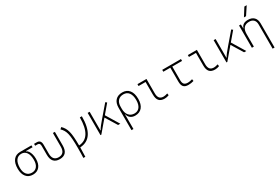

<svg xmlns="http://www.w3.org/2000/svg" viewBox="110 -2219 5639 3867"><g transform="rotate(-30 2929.5 -285.0)"><path d="M275.9 9.8Q175.8 9.8 119.6 -58.6Q63.5 -127 63.5 -249Q63.5 -377.4 119.1 -447.5Q174.8 -517.6 275.9 -517.6H540V-473.6H385.3V-466.8Q413.6 -457 435.5 -424.6Q457.5 -392.1 470.5 -344.2Q483.4 -296.4 483.4 -239.3Q483.4 -121.6 428.5 -55.9Q373.5 9.8 275.9 9.8ZM275.9 -35.2Q351.6 -35.2 394 -89.1Q436.5 -143.1 436.5 -239.3Q436.5 -351.6 394.8 -412.6Q353 -473.6 275.9 -473.6Q196.3 -473.6 153.3 -412.6Q110.4 -351.6 110.4 -239.3Q110.4 -143.1 154.1 -89.1Q197.8 -35.2 275.9 -35.2Z M898.4 9.8Q712.4 9.8 712.4 -200.2V-405.3Q712.4 -473.6 657.7 -473.6H600.1V-517.6H665.5Q758.3 -517.6 758.3 -405.3V-200.2Q758.3 -35.2 898.4 -35.2Q1038.1 -35.2 1038.1 -200.2V-517.6H1084V-200.2Q1084 9.8 898.4 9.8Z M1318.4 224.6Q1320.8 176.8 1322 119.4Q1323.2 62 1323.2 -4.9Q1323.2 -121.1 1318.1 -201.7Q1313 -282.2 1300 -337.4Q1287.1 -392.6 1264.2 -431.6Q1241.2 -470.7 1206.1 -503.9L1244.1 -537.1Q1280.8 -501 1304.9 -460.2Q1329.1 -419.4 1343.3 -363.8Q1357.4 -308.1 1363.5 -228.8Q1369.6 -149.4 1370.1 -36.1Q1665 -54.2 1665 -517.6H1711.9Q1711.9 -8.8 1370.1 9.3Q1369.6 133.8 1364.3 224.6Z M1846.7 0V-517.6H1892.6V-83.5H1898.4Q1919.4 -122.6 1952.9 -165Q1986.3 -207.5 2035.2 -264.2L2260.7 -527.3L2292.5 -502.9L2123 -303.2L2307.6 0H2255.9L2092.3 -266.6L1866.2 0Z M2652.3 9.8Q2588.9 9.8 2545.7 -22Q2502.4 -53.7 2487.3 -117.2H2483.4V224.6H2437.5V-295.4Q2437.5 -406.2 2494.4 -466.8Q2551.3 -527.3 2654.3 -527.3Q2757.8 -527.3 2814.5 -455.8Q2871.1 -384.3 2871.1 -253.9Q2871.1 -128.4 2814 -59.3Q2756.8 9.8 2652.3 9.8ZM2483.4 -242.2Q2483.4 -146 2532 -90.6Q2580.6 -35.2 2660.2 -35.2Q2738.8 -35.2 2781.5 -92.3Q2824.2 -149.4 2824.2 -253.9Q2824.2 -363.3 2779.8 -422.9Q2735.4 -482.4 2654.3 -482.4Q2573.2 -482.4 2528.3 -432.4Q2483.4 -382.3 2483.4 -291Z M3336.9 9.8Q3250 9.8 3209.2 -36.6Q3168.5 -83 3168.5 -180.7V-473.6H3004.9V-517.6H3214.4V-185.5Q3214.4 -109.4 3244.1 -73.2Q3273.9 -37.1 3336.9 -37.1Q3374.5 -37.1 3430.7 -55.7L3437.5 -10.7Q3389.2 9.8 3336.9 9.8Z M3888.7 9.8Q3812.5 9.8 3778.1 -28.6Q3743.7 -66.9 3743.7 -152.3V-473.6H3581.1V-517.6H4016.6V-473.6H3789.6V-152.3Q3789.6 -90.8 3816.4 -63Q3843.3 -35.2 3903.3 -35.2Q3943.8 -35.2 4006.8 -53.7L4013.7 -8.8Q3953.1 9.8 3888.7 9.8Z M4508.8 9.8Q4421.9 9.8 4381.1 -36.6Q4340.3 -83 4340.3 -180.7V-473.6H4176.8V-517.6H4386.2V-185.5Q4386.2 -109.4 4416 -73.2Q4445.8 -37.1 4508.8 -37.1Q4546.4 -37.1 4602.5 -55.7L4609.4 -10.7Q4561 9.8 4508.8 9.8Z M4776.4 0V-517.6H4822.3V-83.5H4828.1Q4849.1 -122.6 4882.6 -165Q4916 -207.5 4964.8 -264.2L5190.4 -527.3L5222.2 -502.9L5052.7 -303.2L5237.3 0H5185.5L5022 -266.6L4795.9 0Z M5719.7 224.6V-338.9Q5719.7 -407.7 5683.1 -445.1Q5646.5 -482.4 5581.1 -482.4Q5413.1 -482.4 5413.1 -293V0H5367.2V-517.6H5409.2L5412.6 -423.8H5417Q5445.3 -527.3 5576.7 -527.3Q5667 -527.3 5716.3 -477.5Q5765.6 -427.7 5765.6 -336.9V224.6ZM5534.2 -609.4 5651.4 -794.9H5705.6L5583.5 -609.4Z"/></g></svg>

Font: Cascadia Mono NF ExtraLight
Style: Regular
Weight: 200
Monospace: yes
Designer: Aaron Bell
Foundry: Saja Typeworks
Version: Version 2404.023; ttfautohint (v1.8.4)